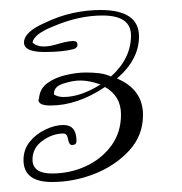

<svg xmlns="http://www.w3.org/2000/svg" viewBox="-20 -675 364 384"><path d="M84 -311Q27 -311 27 -355Q27 -376 39.5 -391.5Q52 -407 71 -416Q90 -425 107 -425Q133 -425 133 -393Q133 -385 124 -385Q118 -385 116 -397Q114 -408 107 -408Q85 -408 65 -393.5Q45 -379 45 -356Q45 -328 84 -328Q120 -328 151.5 -342.5Q183 -357 202.5 -383.5Q222 -410 222 -446Q222 -483 190 -501Q135 -464 81 -464Q56 -464 57 -476L58 -477Q59 -497 74.5 -508.5Q90 -520 112 -525Q134 -530 152 -530Q166 -530 178.5 -528.5Q191 -527 202 -522Q242 -558 242 -604Q242 -644 185 -644Q137 -644 86 -622Q48 -607 45 -590Q53 -582 68 -582Q80 -582 99 -588Q110 -591 116.5 -592Q123 -593 127 -593Q135 -593 135 -585Q135 -580 128 -577Q106 -571 69 -571Q28 -571 28 -590Q28 -611 69 -629Q98 -643 126 -649Q154 -655 181 -655Q258 -655 258 -602Q258 -556 214 -518Q266 -496 266 -445Q266 -404 238.5 -374Q211 -344 169.5 -327.5Q128 -311 84 -311ZM107 -481Q141 -481 181 -506Q159 -514 140 -514Q126 -514 107 -508Q88 -502 88 -488V-486Q96 -481 107 -481Z"/></svg>

Font: Festive
Style: Regular
Weight: 400
Designer: Robert E. Leuschke
Foundry: Robert E. Leuschke
Version: Version 1.101; ttfautohint (v1.8.3)